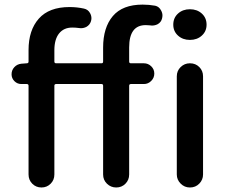

<svg xmlns="http://www.w3.org/2000/svg" viewBox="-20 -830 1004 850"><path d="M429.7 -549.8Q436.5 -549.8 436.5 -557.6V-619.1Q436.5 -708 479.5 -758.8Q522.5 -809.6 611.3 -809.6Q639.6 -809.6 667 -804.7Q684.6 -800.8 693.4 -783.2Q699.2 -772.5 699.2 -761.7Q699.2 -754.9 697.3 -748Q693.4 -731.4 677.7 -722.7Q666 -716.8 652.3 -716.8Q648.4 -716.8 643.6 -717.8Q633.8 -718.8 625 -718.8Q551.8 -718.8 551.8 -620.1V-557.6Q551.8 -549.8 559.6 -549.8H617.2Q635.7 -549.8 649.4 -536.6Q663.1 -523.4 663.1 -504.4Q663.1 -485.4 649.4 -471.7Q635.7 -458 617.2 -458H559.6Q551.8 -458 551.8 -450.2V-57.6Q551.8 -33.2 535.2 -16.6Q518.6 0 494.6 0Q470.7 0 453.6 -16.6Q436.5 -33.2 436.5 -57.6V-450.2Q436.5 -458 429.7 -458H228.5Q220.7 -458 220.7 -450.2V-57.6Q220.7 -33.2 204.1 -16.6Q187.5 0 163.6 0Q139.6 0 123 -16.6Q106.4 -33.2 106.4 -57.6V-450.2Q106.4 -458 98.6 -458H74.2Q56.6 -458 43.9 -470.7Q31.2 -483.4 31.2 -501Q31.2 -519.5 43.5 -532.7Q55.7 -545.9 74.2 -547.9L98.6 -549.8Q106.4 -549.8 106.4 -557.6V-608.4Q106.4 -696.3 151.9 -747.6Q197.3 -798.8 288.1 -798.8Q320.3 -798.8 351.6 -792Q370.1 -788.1 378.9 -771.5Q384.8 -760.7 384.8 -749Q384.8 -743.2 382.8 -736.3Q377.9 -719.7 362.3 -710.9Q350.6 -705.1 337.9 -705.1Q333 -705.1 328.1 -706.1Q315.4 -708 299.8 -708Q262.7 -708 241.7 -682.1Q220.7 -656.2 220.7 -607.4V-557.6Q220.7 -549.8 228.5 -549.8ZM747.1 -720.7Q747.1 -751 768.1 -770Q789.1 -789.1 820.8 -789.1Q852.5 -789.1 873.5 -770Q894.5 -751 894.5 -720.7Q894.5 -691.4 873.5 -672.4Q852.5 -653.3 820.8 -653.3Q789.1 -653.3 768.1 -672.4Q747.1 -691.4 747.1 -720.7ZM820.3 0Q796.9 0 779.8 -17.1Q762.7 -34.2 762.7 -57.6V-492.2Q762.7 -516.6 779.8 -533.2Q796.9 -549.8 820.3 -549.8H821.3Q845.7 -549.8 862.3 -533.2Q878.9 -516.6 878.9 -492.2V-57.6Q878.9 -34.2 862.3 -17.1Q845.7 0 821.3 0Z"/></svg>

Font: Gen Jyuu Gothic P Medium
Style: Regular
Weight: 500
Designer: [Source Han Sans]
Ryoko NISHIZUKA  (kana & ideographs); Paul D. Hunt (Latin, Greek & Cyrillic); Wenlong ZHANG  (bopomofo
Version: Version 1.002.20150607